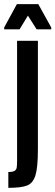

<svg xmlns="http://www.w3.org/2000/svg" viewBox="-50 -706 266 922"><path d="M32 68V-510H132V11Q132 97 120.5 135Q109 173 81 184.5Q53 196 -10 196V120Q10 120 19 115Q28 110 30 100Q32 90 32 68ZM-30 -565V-574L31 -686H134L196 -574V-565H126L84 -631L44 -565Z"/></svg>

Font: Saira Ultra Condensed
Style: Bold
Weight: 700
Width: 1
Designer: Hector Gatti with collaboration of the Omnibus-Type team
Foundry: Omnibus-Type
Version: Version 1.001; ttfautohint (v1.8)